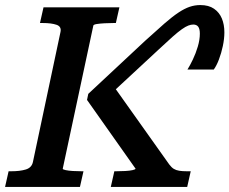

<svg xmlns="http://www.w3.org/2000/svg" viewBox="-44 -739 907 759"><path d="M-24 0 -10 -62H1Q35 -62 58 -69Q81 -76 86 -98L195 -612Q200 -634 179.5 -641Q159 -648 125 -648H114L128 -710H428L414 -648H405Q388 -648 369.5 -647Q351 -646 338.5 -644Q326 -642 325 -638L204 -72Q204 -69 215.5 -66.5Q227 -64 244.5 -63Q262 -62 278 -62H286L272 0ZM376 -351 392 -417 625 -89Q634 -77 643 -71.5Q652 -66 664.5 -64Q677 -62 694 -62H710L696 0H394L408 -62H416Q434 -62 451.5 -63Q469 -64 480 -66.5Q491 -69 492 -72L300 -344L305 -368L530 -578Q575 -619 606 -646Q637 -673 661 -689Q685 -705 705.5 -712Q726 -719 748 -719Q781 -719 802 -704.5Q823 -690 833 -666Q843 -642 843 -611Q843 -586 837 -557.5Q831 -529 821.5 -504Q812 -479 801 -464H697Q707 -480 718.5 -504Q730 -528 738 -555Q746 -582 746 -606Q746 -625 739.5 -633.5Q733 -642 720 -642Q711 -642 700.5 -638Q690 -634 675 -623.5Q660 -613 638 -593.5Q616 -574 584 -544Z"/></svg>

Font: Roboto Serif 20pt Medium
Style: Italic
Weight: 500
Italic angle: -10°
Version: Version 1.008